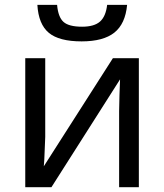

<svg xmlns="http://www.w3.org/2000/svg" viewBox="-20 -778 683 798"><path d="M168 -536.1V-209L164.1 -114.3L162.1 -86.9L449.2 -536.1H557.1V0H475.1V-315.9L476.6 -383.8L479 -448.2L193.8 0H85V-536.1ZM319.3 -606Q225.6 -606 182.9 -641.6Q140.1 -677.2 135.3 -757.8H217.3Q221.7 -707 243.9 -687Q266.1 -667 321.3 -667Q371.6 -667 395.8 -688.5Q419.9 -710 425.3 -757.8H508.3Q501 -678.7 455.1 -642.3Q409.2 -606 319.3 -606Z"/></svg>

Font: NotoSans
Style: Regular
Weight: 400
Designer: Monotype Design team
Foundry: Monotype Imaging Inc.
Version: Version 1.04; ttfautohint (v1.4.1)